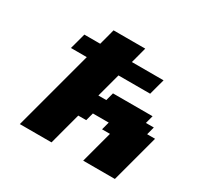

<svg xmlns="http://www.w3.org/2000/svg" viewBox="-179 -1094 1358 1312"><g transform="rotate(30 500.0 -437.5)"><path d="M625 0H875Q891.6 -62.5 925.3 -187.5Q959 -312.5 975.6 -375H913.1L929.7 -437.5H867.2L883.8 -500H571.3L554.7 -437.5H492.2L542.5 -625H792.5Q797.9 -645.5 809.1 -687.3Q820.3 -729 826.2 -750H576.2Q582 -771 593 -812.5Q604 -854 609.4 -875H359.4Q354 -854 343 -812.5Q332 -771 326.2 -750H201.2Q195.8 -729.5 184.6 -687.7Q173.3 -646 167.5 -625H292.5Q264.6 -520.5 208.7 -312.3Q152.8 -104 125 0H375Q386.2 -42 408.4 -125.2Q430.7 -208.5 441.9 -250H504.4L521 -312.5H646L629.4 -250H691.9Q680.7 -208.5 658.4 -125.2Q636.2 -42 625 0Z"/></g></svg>

Font: Faithful 32x
Style: BoldOblique
Weight: 400
Foundry: Faithful Resource Pack
Version: Version 1.0; January 27, 2023